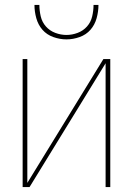

<svg xmlns="http://www.w3.org/2000/svg" viewBox="-20 -760 540 780"><path d="M72 0V-520H91V-17L400 -520H428V0H409V-503L100 0ZM250 -600Q223 -600 196.5 -609.5Q170 -619 152.5 -639Q135 -659 127.5 -686Q120 -713 120 -740H140Q140 -717 145.5 -693.5Q151 -670 166.5 -652.5Q182 -635 204.5 -626.5Q227 -618 250 -618Q273 -618 295.5 -626.5Q318 -635 333.5 -652.5Q349 -670 354.5 -693.5Q360 -717 360 -740H380Q380 -713 372.5 -686Q365 -659 347.5 -639Q330 -619 303.5 -609.5Q277 -600 250 -600Z"/></svg>

Font: Iosevka Curly Thin
Style: Regular
Weight: 100
Monospace: yes
Designer: Belleve Invis
Foundry: Belleve Invis
Version: Version 22.1.2; ttfautohint (v1.8.4)